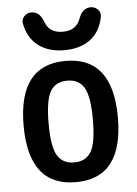

<svg xmlns="http://www.w3.org/2000/svg" viewBox="-54 -800 608 852"><g transform="rotate(-5 250.0 -374.0)"><path d="M329.1 -712.9Q345.7 -757.8 381.8 -757.8Q400.4 -757.8 413.6 -744.6Q426.8 -731.4 423.8 -712.9Q412.1 -647.5 366.7 -612.8Q321.3 -578.1 250 -578.1Q178.7 -578.1 133.3 -613.3Q87.9 -648.4 76.2 -712.9Q73.2 -730.5 85.9 -744.1Q98.6 -757.8 118.2 -757.8Q154.3 -757.8 170.9 -712.9Q189.5 -660.2 250 -660.2Q310.5 -660.2 329.1 -712.9ZM325.2 -402.8Q301.8 -442.4 250 -442.4Q198.2 -442.4 174.8 -402.8Q151.4 -363.3 151.4 -260.3Q151.4 -157.2 174.8 -117.7Q198.2 -78.1 250 -78.1Q301.8 -78.1 325.2 -117.7Q348.6 -157.2 348.6 -260.3Q348.6 -363.3 325.2 -402.8ZM460 -260.3Q460 9.8 250 9.8Q40 9.8 40 -260.3Q40 -530.3 250 -530.3Q460 -530.3 460 -260.3Z"/></g></svg>

Font: Rounded Mgen+ 2m medium
Style: Regular
Weight: 500
Designer: [Source Han Sans]
Ryoko NISHIZUKA  (kana & ideographs); Paul D. Hunt (Latin, Greek & Cyrillic); Wenlong ZHANG  (bopomofo
Version: Version 1.059.20150602